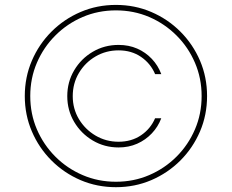

<svg xmlns="http://www.w3.org/2000/svg" viewBox="-20 -759 954 790"><path d="M256.8 -363.3Q256.8 -421.9 285.2 -469.7Q313.5 -517.6 361.6 -545.9Q409.7 -574.2 467.8 -574.2Q509.8 -574.2 544.4 -559.1Q579.1 -543.9 604.7 -516.8Q630.4 -489.7 643.6 -454.1H618.2Q599.6 -498 560.3 -524.9Q521 -551.8 467.8 -551.8Q416 -551.8 373 -526.6Q330.1 -501.5 304.7 -458.7Q279.3 -416 279.3 -363.3Q279.3 -311.5 304.7 -269Q330.1 -226.6 373 -201.2Q416 -175.8 467.8 -175.8Q521 -175.8 560.3 -202.4Q599.6 -229 618.2 -272.5H643.6Q630.4 -237.3 604.7 -210.2Q579.1 -183.1 544.4 -167.7Q509.8 -152.3 467.8 -152.3Q409.7 -152.3 361.6 -180.9Q313.5 -209.5 285.2 -257.3Q256.8 -305.2 256.8 -363.3ZM457 11.2Q379.4 11.2 311.5 -17.8Q243.7 -46.9 191.9 -98.6Q140.1 -150.4 111.1 -218.3Q82 -286.1 82 -363.8Q82 -441.4 111.1 -509.3Q140.1 -577.1 191.9 -628.9Q243.7 -680.7 311.5 -709.7Q379.4 -738.8 457 -738.8Q534.7 -738.8 602.5 -709.7Q670.4 -680.7 722.2 -628.9Q773.9 -577.1 803 -509.3Q832 -441.4 832 -363.8Q832 -286.1 803 -218.3Q773.9 -150.4 722.2 -98.6Q670.4 -46.9 602.5 -17.8Q534.7 11.2 457 11.2ZM457 -11.2Q530.3 -11.2 594 -38.6Q657.7 -65.9 706.3 -114.5Q754.9 -163.1 782.2 -226.8Q809.6 -290.5 809.6 -363.8Q809.6 -437 782.2 -500.7Q754.9 -564.5 706.3 -613Q657.7 -661.6 594 -689Q530.3 -716.3 457 -716.3Q383.8 -716.3 320.1 -689Q256.3 -661.6 207.8 -613Q159.2 -564.5 131.8 -500.7Q104.5 -437 104.5 -363.8Q104.5 -290.5 131.8 -226.8Q159.2 -163.1 207.8 -114.5Q256.3 -65.9 320.1 -38.6Q383.8 -11.2 457 -11.2Z"/></svg>

Font: Inter Thin
Style: Regular
Weight: 250
Designer: Rasmus Andersson
Foundry: rsms
Version: Version 4.001;git-66647c0bb